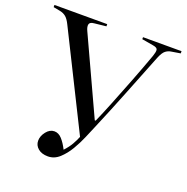

<svg xmlns="http://www.w3.org/2000/svg" viewBox="-132 -852 960 988"><g transform="rotate(20 348.0 -358.0)"><path d="M234 14Q200 14 180 -3Q160 -20 160 -45Q160 -71 179 -95Q198 -119 223 -119Q246 -119 264.5 -98.5Q283 -78 299 -46Q322 -71 334.5 -93Q347 -115 356 -137L97 -657Q84 -684 70.5 -695.5Q57 -707 37 -711L0 -718V-730H289V-718L224 -711Q201 -709 198 -695.5Q195 -682 205 -661L398 -243H403Q423 -288 450.5 -356.5Q478 -425 508.5 -503.5Q539 -582 566 -657Q574 -680 573 -692Q572 -704 549 -708L485 -719V-730H696V-718L647 -710Q631 -708 617 -697.5Q603 -687 590 -655Q545 -542 500 -428.5Q455 -315 407 -202Q398 -181 383 -145.5Q368 -110 346.5 -73.5Q325 -37 297 -11.5Q269 14 234 14Z"/></g></svg>

Font: Literata 72pt
Style: Regular
Weight: 400
Designer: Latin by Veronika Burian and Jose Scaglione. Greek by Irene Vlachou. Cyrillic by Vera Evstafieva.
Foundry: TypeTogether
Version: Version 3.002